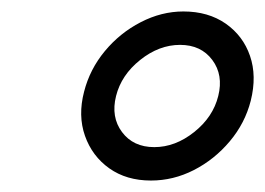

<svg xmlns="http://www.w3.org/2000/svg" viewBox="-20 -705 463 335"><path d="M243.3 -390Q200.8 -390 170.8 -411.2Q140.8 -432.5 128.3 -467.9Q115.8 -503.3 126.7 -545Q136.7 -584.2 162.9 -615.8Q189.2 -647.5 225.4 -666.2Q261.7 -685 300 -685Q343.3 -685 373.8 -663.8Q404.2 -642.5 416.2 -607.5Q428.3 -572.5 417.5 -529.2Q407.5 -490 380.8 -458.3Q354.2 -426.7 318.3 -408.3Q282.5 -390 243.3 -390ZM249.2 -448.3Q285.8 -448.3 318.8 -474.6Q351.7 -500.8 360.8 -537.5Q370 -574.2 350.4 -600.4Q330.8 -626.7 294.2 -626.7Q257.5 -626.7 224.6 -600.4Q191.7 -574.2 182.5 -537.5Q173.3 -500.8 192.9 -474.6Q212.5 -448.3 249.2 -448.3Z"/></svg>

Font: Funnel Sans Light Light
Style: Italic
Weight: 300
Italic angle: -14.036°
Version: Version 1.000